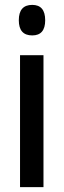

<svg xmlns="http://www.w3.org/2000/svg" viewBox="-20 -766 261 786"><path d="M112 -746Q165 -746 165 -683Q165 -621 112 -621Q57 -621 57 -683Q57 -746 112 -746ZM158 -540V0H62V-540Z"/></svg>

Font: Noto Sans Lao Looped ExtraCondensed Medium
Style: Regular
Weight: 500
Width: 2
Designer: Mark Frömberg, Ben Mitchell
Foundry: The Fontpad Ltd
Version: Version 1.002; ttfautohint (v1.8.4.7-5d5b)